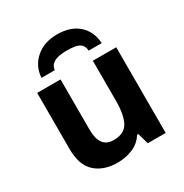

<svg xmlns="http://www.w3.org/2000/svg" viewBox="-179 -910 1014 1060"><g transform="rotate(-30 328.5 -380.5)"><path d="M579 -546V0H465L445 -70H437Q411 -28 365.5 -9Q320 10 269 10Q181 10 128 -37.5Q75 -85 75 -190V-546H224V-227Q224 -169 245 -139Q266 -109 312 -109Q380 -109 405 -155.5Q430 -202 430 -289V-546ZM331 -771Q417 -771 467 -726Q517 -681 521 -606H438Q436 -634 421 -647Q406 -660 382.5 -663.5Q359 -667 330 -667Q307 -667 283 -662.5Q259 -658 242 -645Q225 -632 222 -606H137Q142 -679 195 -725Q248 -771 331 -771Z"/></g></svg>

Font: Noto Sans IKEA
Style: Bold
Weight: 600
Designer: Monotype Design Team
Foundry: Monotype Imaging Inc.
Version: Version 2.001